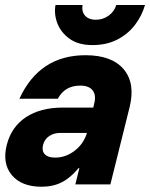

<svg xmlns="http://www.w3.org/2000/svg" viewBox="-20 -728 592 758"><path d="M144.2 9.2Q65 9.2 26.7 -36.7Q-11.7 -82.5 6.7 -155.8Q25 -227.5 82.5 -265.4Q140 -303.3 228.3 -303.3H348.3L352.5 -321.7Q360 -353.3 345.4 -371.7Q330.8 -390 296.7 -390Q235.8 -390 208.3 -338.3H56.7Q135.8 -510 317.5 -510Q421.7 -510 468.3 -454.6Q515 -399.2 491.7 -305L415.8 0H277.5L293.3 -64.2H290Q258.3 -25.8 223.8 -8.3Q189.2 9.2 144.2 9.2ZM197.5 -105.8Q239.2 -105.8 274.2 -132.5Q309.2 -159.2 322.5 -200.8L323.3 -203.3H218.3Q192.5 -203.3 174.2 -190.8Q155.8 -178.3 150 -155.8Q144.2 -132.5 156.7 -119.2Q169.2 -105.8 197.5 -105.8ZM345 -550Q289.2 -550 254.6 -575Q220 -600 206.2 -636.7Q192.5 -673.3 199.2 -708.3H305.8Q301.7 -681.7 316.2 -665.8Q330.8 -650 358.3 -650Q385.8 -650 408.3 -665.8Q430.8 -681.7 439.2 -708.3H552.5Q540 -665 512.5 -629.2Q485 -593.3 442.9 -571.7Q400.8 -550 345 -550Z"/></svg>

Font: Funnel Sans ExtraBold
Style: Italic
Weight: 800
Italic angle: -14.036°
Version: Version 1.000; Beta; Release 5; Build 24; ttfautohint (v1.8.